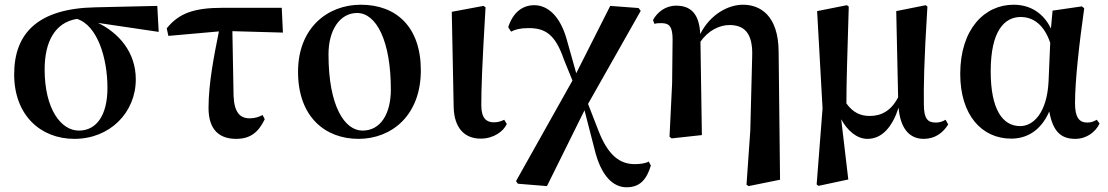

<svg xmlns="http://www.w3.org/2000/svg" viewBox="-20 -572 4691 813"><path d="M295 16C445 16 555 -95 555 -236C555 -352 482 -433 395 -475L652 -437L646 -547L383 -541C140 -536 40 -431 40 -257C40 -85 151 16 295 16ZM306 -492C392 -465 435 -327 435 -200C435 -86 390 -19 314 -19C238 -19 169 -111 169 -278C169 -394 212 -477 306 -492Z M980 16C1039 16 1074 -11 1101 -67L1092 -85C1075 -76 1058 -71 1037 -71C997 -71 972 -95 969 -166L964 -440L1178 -434L1173 -539H924C799 -539 737 -515 686 -452L693 -420L907 -439C887 -340 863 -220 863 -115C863 -20 911 16 980 16Z M1498 16C1638 16 1762 -83 1762 -274C1762 -458 1658 -552 1508 -552C1366 -552 1242 -453 1242 -268C1242 -76 1358 16 1498 16ZM1515 -19C1440 -19 1371 -121 1371 -342C1371 -446 1420 -517 1492 -517C1574 -517 1635 -398 1635 -193C1635 -92 1593 -19 1515 -19Z M2015 15C2071 15 2112 -16 2126 -47L2115 -65C2103 -59 2090 -54 2071 -54C2041 -54 2018 -70 2018 -126C2018 -197 2021 -288 2036 -541L2027 -547L1893 -522L1901 -119C1903 -29 1948 15 2015 15Z M2633 221C2690 221 2718 188 2736 129L2727 112C2714 120 2689 123 2668 123C2605 123 2554 87 2512 -24L2470 -132L2693 -526L2684 -538L2564 -547L2420 -262L2378 -411C2351 -502 2301 -550 2242 -550C2192 -550 2152 -519 2132 -457L2144 -438C2161 -447 2182 -453 2219 -453C2288 -453 2331 -427 2367 -322L2404 -231L2165 195L2173 206L2296 216L2455 -105L2497 58C2525 176 2578 221 2633 221Z M3141 210 3150 216 3283 189 3277 -353C3276 -509 3197 -552 3126 -552C3066 -552 2989 -514 2945 -428C2941 -518 2901 -548 2843 -548C2797 -548 2763 -520 2745 -487L2751 -471C2762 -474 2770 -474 2781 -474C2814 -474 2828 -459 2828 -405L2826 -219L2815 7L2824 14L2952 0L2946 -395C2979 -444 3028 -466 3069 -466C3127 -466 3169 -437 3165 -333L3157 -19Z M3653 16C3715 16 3758 -34 3785 -116C3792 -31 3829 16 3891 16C3938 16 3972 -8 3995 -45L3984 -65C3972 -58 3960 -53 3943 -53C3909 -53 3892 -68 3892 -130C3891 -203 3892 -305 3907 -544L3900 -550L3775 -525L3783 -160C3753 -102 3711 -81 3663 -81C3624 -81 3592 -95 3564 -134C3564 -233 3568 -334 3574 -544L3566 -550L3440 -525L3463 -113L3438 209L3446 215L3572 188L3542 -67C3568 -19 3608 16 3653 16Z M4262 15C4324 15 4386 -15 4423 -100C4438 -18 4470 16 4533 16C4581 16 4619 -13 4636 -49L4624 -65C4612 -58 4601 -53 4584 -53C4549 -53 4532 -76 4532 -135C4532 -229 4550 -389 4571 -537L4561 -545L4437 -527L4430 -451C4399 -516 4343 -552 4272 -552C4149 -552 4046 -449 4046 -259C4046 -86 4136 15 4262 15ZM4427 -391 4420 -227C4413 -90 4353 -38 4300 -38C4225 -38 4175 -109 4175 -270C4175 -441 4233 -500 4302 -500C4353 -500 4400 -470 4427 -391Z"/></svg>

Font: Source Han Serif CN
Style: Bold
Weight: 700
Designer: Ryoko NISHIZUKA 西塚涼子 (kana & ideographs); Frank Grießhammer (Latin, Greek & Cyrillic); Wenlong ZHANG 张文龙 (bopomofo); San
Foundry: Adobe
Version: Version 2.003;hotconv 1.1.1;makeotfexe 2.6.0